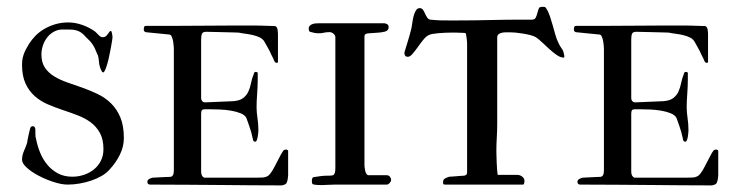

<svg xmlns="http://www.w3.org/2000/svg" viewBox="-20 -548 2186 570"><path d="M45.4 -73.7Q45.4 -86.9 51.3 -100.1Q57.1 -113.3 60.5 -124Q60.5 -126.5 61.8 -132.6Q63 -138.7 64.5 -145.5Q65.9 -152.3 67.4 -158.4Q68.8 -164.6 69.8 -167.5Q71.3 -173.3 77.6 -173.3Q84 -173.3 85 -164.1V-152.8Q85 -145 85.4 -142.1Q85.9 -139.2 86.9 -136.7Q90.8 -115.2 99.1 -95Q107.4 -74.7 120.6 -58.8Q133.8 -43 152.1 -33.2Q170.4 -23.4 194.8 -23.4Q212.9 -23.4 229.5 -29.1Q246.1 -34.7 259 -45.2Q272 -55.7 279.5 -70.8Q287.1 -85.9 287.1 -105Q287.1 -134.3 276.6 -153.3Q266.1 -172.4 249.3 -184.8Q232.4 -197.3 210.7 -205.6Q189 -213.9 166.3 -221.4Q143.6 -229 121.8 -238.3Q100.1 -247.6 83.3 -262.5Q66.4 -277.3 55.9 -299.8Q45.4 -322.3 45.4 -356.4Q45.4 -367.7 47.6 -377Q49.8 -386.2 53.2 -393.8Q56.6 -401.4 60.1 -407.2Q63.5 -413.1 66.4 -418Q73.7 -429.7 84.7 -441.2Q95.7 -452.6 110.4 -461.4Q125 -470.2 143.3 -475.8Q161.6 -481.4 183.1 -481.4Q203.1 -481.4 224.6 -473.9Q246.1 -466.3 263.2 -453.6Q268.6 -448.2 273.9 -442.9Q279.3 -437.5 284.7 -437.5Q292 -437.5 296.1 -442.1Q300.3 -446.8 305.7 -454.6Q306.6 -455.1 307.4 -455.6Q308.1 -456.1 309.1 -456.1Q310.5 -456.1 311.3 -453.6Q312 -451.2 312.7 -448Q313.5 -444.8 313.7 -441.4Q314 -438 314 -436.5Q314 -435.1 312.7 -426.8Q311.5 -418.5 309.3 -407Q307.1 -395.5 304.4 -382.6Q301.8 -369.6 298.6 -358.6Q295.4 -347.7 292.2 -340.3Q289.1 -333 286.1 -333Q285.2 -333 284.7 -333.5Q283.2 -334.5 282.7 -335.4Q278.8 -342.8 277.1 -347.7Q275.4 -352.5 274.7 -356.9Q273.9 -361.3 273.7 -365.7Q273.4 -370.1 272.5 -376Q271.5 -383.3 267.6 -390.1Q261.7 -406.2 254.6 -416.5Q247.6 -426.8 235.4 -437.5Q228 -446.3 221.4 -450.9Q214.8 -455.6 207 -457.8Q199.2 -460 189.5 -460.2Q179.7 -460.4 165.5 -460.4Q151.9 -460.4 140.4 -454.1Q128.9 -447.8 120.6 -437.5Q112.3 -427.2 107.7 -413.8Q103 -400.4 103 -386.2Q103 -362.3 113.5 -346.9Q124 -331.5 141.4 -321Q158.7 -310.5 180.7 -303Q202.6 -295.4 225.3 -287.4Q248 -279.3 270 -268.8Q292 -258.3 309.3 -241.5Q326.7 -224.6 337.2 -199.7Q347.7 -174.8 347.7 -137.7Q347.7 -112.8 335.7 -88.4Q323.7 -64 303.7 -43Q294.9 -33.2 281.2 -25.4Q267.6 -17.6 251.2 -12Q234.9 -6.3 216.6 -3.2Q198.2 0 180.7 0Q163.1 0 139.6 -7.6Q116.2 -15.1 95.2 -26.1Q74.2 -37.1 59.8 -50Q45.4 -63 45.4 -73.7Z M588.9 -244.1 672.4 -247.6Q691.9 -249 702.1 -257.1Q712.4 -265.1 717.5 -276.6Q722.7 -288.1 725.3 -301.8Q728 -315.4 733.4 -328.6Q734.9 -334.5 738.3 -334.5Q745.1 -334.5 745.1 -331.1V-311.5Q745.1 -292 743.4 -269.3Q741.7 -246.6 741.7 -230.5Q741.7 -214.8 744.4 -197.3Q747.1 -179.7 747.1 -161.1Q747.1 -158.7 746.6 -153.3Q746.1 -147.9 745.1 -142.1Q744.1 -136.2 742.4 -131.8Q740.7 -127.4 737.8 -127.4Q732.4 -127.4 731.2 -132.6Q730 -137.7 729 -142.1Q728 -147.9 725.6 -156.2Q723.1 -164.6 720.2 -173.1Q717.3 -181.6 714.8 -188.5Q712.4 -195.3 711.4 -197.8Q707 -206.5 694.3 -211.7Q681.6 -216.8 665.8 -219.5Q649.9 -222.2 633.1 -222.9Q616.2 -223.6 603.5 -223.6H588.9Q581.1 -223.6 579.1 -220.5Q577.1 -217.3 577.1 -210.4V-39.1Q577.1 -24.4 586.4 -20.5H734.9Q744.6 -20.5 755.1 -20.8Q765.6 -21 769 -22.9Q776.4 -24.9 781.5 -31.5Q786.6 -38.1 790 -43.9Q791.5 -46.4 795.7 -54.2Q799.8 -62 804.4 -71Q809.1 -80.1 813.2 -87.9Q817.4 -95.7 819.3 -98.1Q822.3 -104 829.1 -104Q833.5 -104 835.4 -100.6V-27.8Q835.4 -23.4 834.7 -19.8Q834 -16.1 833 -10.7Q831.1 -3.9 828.1 -1.7Q825.2 0.5 816.9 2.4Q767.6 2.4 723.4 2Q679.2 1.5 633.8 1.2Q588.4 1 538.1 0.5Q487.8 0 425.8 0Q417.5 0 417.5 -8.3Q417.5 -13.7 422.9 -16.6Q428.2 -19.5 432.6 -20.5Q435.5 -20.5 442.1 -21Q448.7 -21.5 456.5 -21.7Q464.4 -22 471.7 -22.5Q479 -22.9 484.4 -22.9Q496.1 -22.9 496.1 -41.5V-401.9Q496.1 -410.2 494.4 -422.4Q492.7 -434.6 487.8 -442.9Q484.4 -445.3 484.4 -445.3L416 -452.1Q406.7 -452.1 406.7 -461.4Q406.7 -463.9 407.7 -467.5Q408.7 -471.2 414.1 -471.2H494.1Q541 -471.2 586.4 -471.7Q631.8 -472.2 669.9 -472.2H739.3Q747.1 -472.2 755.6 -471.9Q764.2 -471.7 772 -471.4Q779.8 -471.2 786.1 -470.9Q792.5 -470.7 795.9 -470.7Q799.3 -470.2 801.3 -467.3Q803.2 -464.4 804 -460.2Q804.7 -456.1 804.9 -451.9Q805.2 -447.8 805.2 -445.3V-365.7Q805.2 -361.3 801.8 -361.3Q796.4 -361.3 793.7 -368.4Q791 -375.5 785.6 -385.3Q781.2 -396 774.9 -406.7Q768.6 -417.5 765.6 -423.3Q761.2 -431.6 752.2 -436.3Q743.2 -440.9 731.9 -443.6Q720.7 -446.3 709 -447.8Q697.3 -449.2 688.5 -451.2Q685.5 -451.2 673.3 -451.7Q661.1 -452.1 645.8 -452.4Q630.4 -452.6 615.5 -453.1Q600.6 -453.6 592.3 -453.6Q582 -453.6 579.6 -447.8Q577.1 -441.9 577.1 -430.2V-255.9Q577.1 -251.5 580.3 -247.8Q583.5 -244.1 588.9 -244.1Z M1062 -440.9V-58.1Q1062 -55.7 1062.5 -50.8Q1063 -45.9 1064.2 -40.8Q1065.4 -35.6 1067.9 -31.7Q1070.3 -27.8 1074.7 -27.8H1128.4Q1133.8 -27.8 1137.5 -23.4Q1141.1 -19 1141.1 -13.7Q1141.1 -9.3 1136.7 -4.6Q1132.3 0 1127.9 0H974.6Q964.8 0 955.1 0.7Q945.3 1.5 933.6 1.5Q926.8 1.5 920.4 1Q914.1 0.5 908.7 -1Q905.8 -2.9 905.8 -10.3Q905.8 -20.5 910.6 -22Q922.9 -23.9 931.6 -25.1Q940.4 -26.4 950.2 -26.4Q958 -26.4 961.2 -26.6Q964.4 -26.9 968.8 -27.8Q975.6 -30.8 975.6 -48.3V-437.5Q975.6 -443.4 970 -448Q964.4 -452.6 959 -452.6Q947.8 -452.6 941.7 -450.9Q935.5 -449.2 925.8 -449.2Q919.4 -449.2 913.1 -450.4Q906.7 -451.7 900.4 -453.6Q897 -455.1 897 -459.5Q895.5 -465.8 898.2 -469.7Q900.9 -473.6 905.8 -475.8Q910.6 -478 916.7 -478.5Q922.9 -479 928.2 -479H1104Q1116.7 -479 1120.1 -479Q1123.5 -479 1124.5 -478Q1133.8 -476.6 1133.8 -467.3Q1133.8 -457 1122.6 -454.1Q1111.3 -451.2 1097.9 -450.7Q1084.5 -450.2 1073.2 -449Q1062 -447.8 1062 -440.9Z M1295.4 -7.8Q1295.4 -15.1 1301.3 -18.3Q1307.1 -21.5 1314 -23.4Q1316.9 -23.4 1323 -23.9Q1329.1 -24.4 1335.9 -24.9Q1342.8 -25.4 1348.6 -25.9Q1354.5 -26.4 1356.9 -26.4Q1366.7 -27.3 1366.7 -35.6V-418.9Q1366.7 -420.4 1366.5 -423.8Q1366.2 -427.2 1365.7 -431.2Q1365.2 -435.1 1364.7 -439Q1364.3 -442.9 1363.8 -444.3Q1363.8 -445.3 1363.3 -447.3Q1362.8 -449.2 1360.4 -450.2Q1358.9 -450.2 1355.5 -450.4Q1352.1 -450.7 1348.1 -450.7Q1344.2 -450.7 1340.8 -450.9Q1337.4 -451.2 1335.9 -451.2H1317.4Q1309.6 -451.2 1300.3 -450.7Q1291 -450.2 1282 -449.5Q1272.9 -448.7 1265.6 -447.5Q1258.3 -446.3 1253.9 -444.3Q1245.6 -440.9 1237.1 -430.4Q1228.5 -419.9 1220.5 -408.4Q1212.4 -397 1204.8 -388.2Q1197.3 -379.4 1190.9 -379.4Q1180.7 -379.4 1180.7 -390.1V-392.6Q1186 -410.6 1191.7 -428.7Q1197.3 -446.8 1201.7 -465.3Q1202.6 -469.7 1203.9 -479.2Q1205.1 -488.8 1207.5 -498.8Q1210 -508.8 1214.4 -516.4Q1218.8 -523.9 1226.1 -523.9Q1231.9 -523.9 1235.4 -519.3Q1238.8 -514.6 1241.5 -508.5Q1244.1 -502.4 1247.6 -496.8Q1251 -491.2 1256.8 -489.7Q1276.4 -487.8 1289.1 -487.5Q1301.8 -487.3 1314.9 -487.3H1335.4Q1386.2 -487.3 1434.6 -488.5Q1482.9 -489.7 1533.7 -489.7H1559.1Q1568.4 -489.7 1570.8 -496.6Q1571.8 -498 1573 -501.7Q1574.2 -505.4 1575.4 -509.8Q1576.7 -514.2 1577.9 -518.3Q1579.1 -522.5 1580.1 -523.9Q1582 -526.9 1585.4 -527.3Q1588.9 -527.8 1591.3 -527.8Q1595.7 -527.8 1597.4 -527.3Q1599.1 -526.9 1601.1 -523.9Q1608.4 -512.7 1612.8 -499.3Q1617.2 -485.8 1621.1 -471.9Q1625 -458 1628.9 -444.3Q1632.8 -430.7 1638.7 -418.9Q1639.6 -416.5 1641.6 -413.3Q1643.6 -410.2 1645.5 -407Q1647.5 -403.8 1649.2 -401.4Q1650.9 -398.9 1651.4 -397.9Q1651.9 -396 1653.6 -390.4Q1655.3 -384.8 1655.3 -379.9Q1655.3 -377 1653.8 -377Q1644 -377 1633.1 -384.5Q1622.1 -392.1 1611.1 -402.1Q1600.1 -412.1 1589.6 -422.1Q1579.1 -432.1 1570.8 -437.5Q1565.4 -440.9 1555.2 -443.6Q1544.9 -446.3 1533.2 -448.2Q1521.5 -450.2 1510.7 -451.2Q1500 -452.1 1494.1 -452.1H1484.9Q1480.5 -452.1 1475.6 -451.7Q1470.7 -451.2 1466.3 -449.7Q1461.9 -448.2 1459 -445.3Q1456.1 -442.4 1456.1 -437.5V-181.6Q1456.1 -159.2 1454.8 -138.9Q1453.6 -118.7 1453.6 -101.6Q1453.6 -95.7 1453.9 -85.4Q1454.1 -75.2 1454.6 -64.2Q1455.1 -53.2 1455.8 -43.5Q1456.5 -33.7 1457.5 -28.8H1516.1Q1523.4 -28.8 1530.3 -23.7Q1537.1 -18.6 1537.1 -10.3Q1537.1 -7.8 1536.1 -3.9Q1535.2 0 1532.2 0H1348.6H1320.8H1302.2Q1296.9 0 1296.1 -1.5Q1295.4 -2.9 1295.4 -7.8Z M1865.7 -244.1 1949.2 -247.6Q1968.8 -249 1979 -257.1Q1989.3 -265.1 1994.4 -276.6Q1999.5 -288.1 2002.2 -301.8Q2004.9 -315.4 2010.3 -328.6Q2011.7 -334.5 2015.1 -334.5Q2022 -334.5 2022 -331.1V-311.5Q2022 -292 2020.3 -269.3Q2018.6 -246.6 2018.6 -230.5Q2018.6 -214.8 2021.2 -197.3Q2023.9 -179.7 2023.9 -161.1Q2023.9 -158.7 2023.4 -153.3Q2022.9 -147.9 2022 -142.1Q2021 -136.2 2019.3 -131.8Q2017.6 -127.4 2014.6 -127.4Q2009.3 -127.4 2008.1 -132.6Q2006.8 -137.7 2005.9 -142.1Q2004.9 -147.9 2002.4 -156.2Q2000 -164.6 1997.1 -173.1Q1994.1 -181.6 1991.7 -188.5Q1989.3 -195.3 1988.3 -197.8Q1983.9 -206.5 1971.2 -211.7Q1958.5 -216.8 1942.6 -219.5Q1926.8 -222.2 1909.9 -222.9Q1893.1 -223.6 1880.4 -223.6H1865.7Q1857.9 -223.6 1856 -220.5Q1854 -217.3 1854 -210.4V-39.1Q1854 -24.4 1863.3 -20.5H2011.7Q2021.5 -20.5 2032 -20.8Q2042.5 -21 2045.9 -22.9Q2053.2 -24.9 2058.3 -31.5Q2063.5 -38.1 2066.9 -43.9Q2068.4 -46.4 2072.5 -54.2Q2076.7 -62 2081.3 -71Q2085.9 -80.1 2090.1 -87.9Q2094.2 -95.7 2096.2 -98.1Q2099.1 -104 2106 -104Q2110.4 -104 2112.3 -100.6V-27.8Q2112.3 -23.4 2111.6 -19.8Q2110.8 -16.1 2109.9 -10.7Q2107.9 -3.9 2105 -1.7Q2102.1 0.5 2093.8 2.4Q2044.4 2.4 2000.2 2Q1956.1 1.5 1910.6 1.2Q1865.2 1 1814.9 0.5Q1764.6 0 1702.6 0Q1694.3 0 1694.3 -8.3Q1694.3 -13.7 1699.7 -16.6Q1705.1 -19.5 1709.5 -20.5Q1712.4 -20.5 1719 -21Q1725.6 -21.5 1733.4 -21.7Q1741.2 -22 1748.5 -22.5Q1755.9 -22.9 1761.2 -22.9Q1772.9 -22.9 1772.9 -41.5V-401.9Q1772.9 -410.2 1771.2 -422.4Q1769.5 -434.6 1764.6 -442.9Q1761.2 -445.3 1761.2 -445.3L1692.9 -452.1Q1683.6 -452.1 1683.6 -461.4Q1683.6 -463.9 1684.6 -467.5Q1685.5 -471.2 1690.9 -471.2H1771Q1817.9 -471.2 1863.3 -471.7Q1908.7 -472.2 1946.8 -472.2H2016.1Q2023.9 -472.2 2032.5 -471.9Q2041 -471.7 2048.8 -471.4Q2056.6 -471.2 2063 -470.9Q2069.3 -470.7 2072.8 -470.7Q2076.2 -470.2 2078.1 -467.3Q2080.1 -464.4 2080.8 -460.2Q2081.5 -456.1 2081.8 -451.9Q2082 -447.8 2082 -445.3V-365.7Q2082 -361.3 2078.6 -361.3Q2073.2 -361.3 2070.6 -368.4Q2067.9 -375.5 2062.5 -385.3Q2058.1 -396 2051.8 -406.7Q2045.4 -417.5 2042.5 -423.3Q2038.1 -431.6 2029.1 -436.3Q2020 -440.9 2008.8 -443.6Q1997.6 -446.3 1985.8 -447.8Q1974.1 -449.2 1965.3 -451.2Q1962.4 -451.2 1950.2 -451.7Q1938 -452.1 1922.6 -452.4Q1907.2 -452.6 1892.3 -453.1Q1877.4 -453.6 1869.1 -453.6Q1858.9 -453.6 1856.4 -447.8Q1854 -441.9 1854 -430.2V-255.9Q1854 -251.5 1857.2 -247.8Q1860.4 -244.1 1865.7 -244.1Z"/></svg>

Font: IM FELL French Canon SC
Style: Regular
Weight: 400
Designer: Igino Marini
Foundry: Igino Marini
Version: 3.00